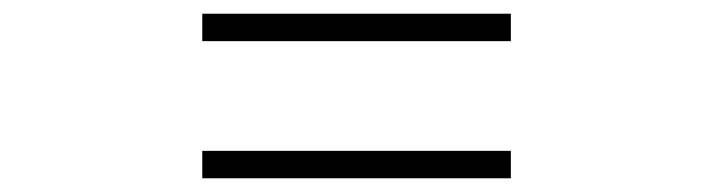

<svg xmlns="http://www.w3.org/2000/svg" viewBox="-20 -520 1040 280"><path d="M725 -460V-500H275V-460ZM725 -260V-300H275V-260Z"/></svg>

Font: Noto Serif CJK SC Black
Style: Regular
Weight: 900
Designer: Ryoko NISHIZUKA 西塚涼子 (kana & ideographs); Frank Grießhammer (Latin, Greek & Cyrillic); Wenlong ZHANG 张文龙 (bopomofo); San
Foundry: Adobe
Version: Version 2.001;hotconv 1.1.0;makeotfexe 2.6.0